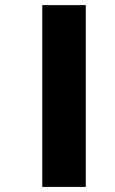

<svg xmlns="http://www.w3.org/2000/svg" viewBox="-20 -734 453 754"><path d="M316.9 -713.9H146V0H316.9Z"/></svg>

Font: Noto Reveo Sans
Style: Regular
Weight: 800
Designer: Monotype Design Team
Foundry: Monotype Imaging Inc.
Version: Version 2.007